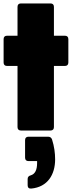

<svg xmlns="http://www.w3.org/2000/svg" viewBox="-20 -760 430 1118"><path d="M260 36H146C133 36 126 43 126 56V158C126 171 133 178 146 178H196V190C196 231 183 254 159 261C148 264 141 270 141 282V319C141 332 148 339 162 338C258 329 301 256 301 168C301 132 296 93 283 52C279 41 271 36 260 36ZM21 -376H82V-20C82 -7 89 0 102 0H274C287 0 294 -7 294 -20V-376H358C371 -376 378 -383 378 -396V-532C378 -545 371 -552 358 -552H294V-720C294 -733 287 -740 274 -740H102C89 -740 82 -733 82 -720V-552H21C8 -552 1 -545 1 -532V-396C1 -383 8 -376 21 -376Z"/></svg>

Font: Malmofest Black-Rounded
Style: Regular
Weight: 800
Designer: Jonny Pinhorn (Poppins), Kolossal
Version: Version 1.004;Glyphs 3.1.2 (3151)